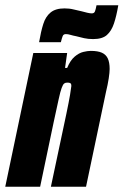

<svg xmlns="http://www.w3.org/2000/svg" viewBox="-39 -712 471 732"><path d="M-19 0 88 -510H217L209 -453H217Q229 -482 245.5 -496Q262 -510 278.5 -514Q295 -518 307 -518Q334 -518 349.5 -511Q365 -504 372 -489Q379 -474 379 -449Q379 -436 375.5 -413Q372 -390 365 -361L289 0H155L214 -278Q224 -326 228 -350Q232 -374 233 -384Q233 -390 231.5 -392.5Q230 -395 226.5 -396Q223 -397 217 -397Q210 -397 205.5 -393.5Q201 -390 196 -376.5Q191 -363 184.5 -333Q178 -303 166 -248L114 0ZM110 -551Q117 -592 126 -620.5Q135 -649 154 -664.5Q173 -680 207 -680Q226 -680 241.5 -676Q257 -672 272 -669Q283 -666 293.5 -663.5Q304 -661 311 -661Q320 -661 323 -668.5Q326 -676 329 -692H412Q405 -651 395.5 -622.5Q386 -594 368.5 -578.5Q351 -563 316 -563Q297 -563 281.5 -566.5Q266 -570 251 -574Q240 -576 230 -579Q220 -582 212 -582Q203 -582 200 -574.5Q197 -567 193 -551Z"/></svg>

Font: Saira ExtraCondensed Black
Style: Italic
Weight: 900
Width: 2
Italic angle: -12°
Designer: Hector Gatti with collaboration of the Omnibus-Type team
Foundry: Omnibus-Type
Version: Version 1.101